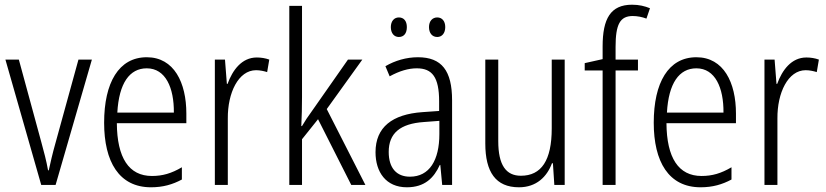

<svg xmlns="http://www.w3.org/2000/svg" viewBox="-20 -878 3507 815"><path d="M155 -93H216L370 -625H313L215 -269C203 -227 194 -187 187 -155H184C177 -195 166 -236 155 -276L60 -625H3Z M603 -635C484 -635 422 -527 422 -357C422 -192 485 -83 621 -83C672 -83 713 -95 752 -116V-168C708 -142 670 -131 625 -131C527 -131 477 -208 476 -355H771V-396C771 -527 719 -635 603 -635ZM603 -588C683 -588 719 -505 718 -400H478C485 -525 530 -588 603 -588Z M1070 -634C1006 -634 967 -580 946 -522H943L935 -625H892V-93H947V-375C946 -484 992 -580 1067 -580C1084 -580 1101 -576 1114 -572L1123 -625C1107 -631 1088 -634 1070 -634Z M1262 -466V-853H1208V-93H1262V-287L1330 -372L1471 -93H1531L1367 -415L1518 -625H1457L1303 -405C1288 -385 1275 -365 1262 -343H1259C1261 -384 1262 -423 1262 -466Z M1639 -763C1639 -737 1653 -721 1673 -721C1694 -721 1707 -736 1707 -763C1707 -789 1694 -804 1673 -804C1653 -804 1639 -788 1639 -763ZM1801 -763C1801 -737 1815 -721 1836 -721C1856 -721 1870 -737 1870 -763C1870 -789 1856 -804 1836 -804C1816 -804 1801 -789 1801 -763ZM1754 -635C1705 -635 1657 -621 1616 -597L1634 -554C1676 -577 1714 -588 1749 -588C1815 -588 1844 -550 1844 -448V-407L1773 -402C1645 -393 1574 -338 1574 -232C1574 -148 1618 -83 1707 -83C1783 -83 1822 -123 1847 -178H1849L1857 -93H1899V-452C1899 -578 1855 -635 1754 -635ZM1779 -360 1845 -365V-309C1845 -198 1803 -128 1720 -128C1664 -128 1630 -164 1630 -233C1630 -312 1678 -353 1779 -360Z M2377 -625H2322V-333C2322 -197 2278 -132 2191 -132C2128 -132 2095 -177 2095 -279V-625H2040V-269C2040 -148 2084 -83 2183 -83C2257 -83 2302 -128 2323 -185H2327L2333 -93H2377Z M2688 -579V-625H2593V-679C2593 -775 2612 -810 2666 -810C2685 -810 2706 -806 2724 -799L2739 -843C2717 -852 2693 -858 2663 -858C2572 -858 2538 -799 2538 -681V-627L2462 -610V-579H2538V-93H2593V-579Z M2936 -635C2817 -635 2755 -527 2755 -357C2755 -192 2818 -83 2954 -83C3005 -83 3046 -95 3085 -116V-168C3041 -142 3003 -131 2958 -131C2860 -131 2810 -208 2809 -355H3104V-396C3104 -527 3052 -635 2936 -635ZM2936 -588C3016 -588 3052 -505 3051 -400H2811C2818 -525 2863 -588 2936 -588Z M3403 -634C3339 -634 3300 -580 3279 -522H3276L3268 -625H3225V-93H3280V-375C3279 -484 3325 -580 3400 -580C3417 -580 3434 -576 3447 -572L3456 -625C3440 -631 3421 -634 3403 -634Z"/></svg>

Font: Noto Sans Telugu UI Condensed Light
Style: Regular
Weight: 300
Width: 3
Designer: Jelle Bosma - Monotype Design Team
Foundry: Monotype Imaging Inc.
Version: Version 2.005